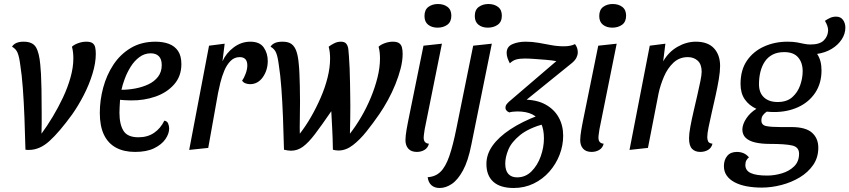

<svg xmlns="http://www.w3.org/2000/svg" viewBox="-20 -738 4238 958"><path d="M125 10Q121 10 116.5 10Q112 10 107 9Q105 -73 102 -151Q99 -229 94 -297Q89 -365 81 -415Q76 -454 68 -474Q60 -494 40 -505Q47 -517 61.5 -523.5Q76 -530 98 -530Q143 -530 159.5 -502Q176 -474 181 -415Q183 -398 184.5 -369Q186 -340 187 -293Q188 -246 188 -171Q188 -149 188 -123.5Q188 -98 187 -71Q215 -109 243 -155.5Q271 -202 294.5 -252Q318 -302 332 -352Q346 -402 346 -447Q346 -461 344.5 -475.5Q343 -490 339 -505Q351 -516 371 -523Q391 -530 411 -530Q432 -530 442 -522.5Q452 -515 455 -501.5Q458 -488 458 -469Q458 -424 441.5 -370Q425 -316 398 -263.5Q371 -211 340 -167Q276 -79 227 -34.5Q178 10 125 10Z M654 20Q598 20 558.5 -1.5Q519 -23 498.5 -66Q478 -109 478 -175Q478 -238 495 -301Q512 -364 546 -415.5Q580 -467 632.5 -498.5Q685 -530 756 -530Q794 -530 823 -519Q852 -508 868.5 -483.5Q885 -459 885 -418Q885 -358 849 -317Q813 -276 755.5 -256Q698 -236 633 -237Q620 -237 604 -238Q588 -239 579 -240Q578 -222 577 -205.5Q576 -189 576 -176Q576 -118 596 -85.5Q616 -53 671 -53Q716 -53 748.5 -75Q781 -97 800 -136Q814 -134 819 -121.5Q824 -109 824 -97Q824 -71 805.5 -44Q787 -17 749.5 1.5Q712 20 654 20ZM586 -290Q620 -290 655 -296.5Q690 -303 720 -317Q750 -331 768.5 -355Q787 -379 787 -413Q787 -443 772.5 -457.5Q758 -472 732 -472Q701 -472 675.5 -453Q650 -434 632 -405Q614 -376 602.5 -345Q591 -314 586 -290Z M924 10 1023 -510 1101 -520 1090 -432Q1108 -473 1146 -501.5Q1184 -530 1229 -530Q1276 -530 1296 -501Q1316 -472 1316 -434Q1316 -388 1291.5 -353Q1267 -318 1227 -318Q1217 -318 1205.5 -322Q1194 -326 1188 -336Q1199 -351 1206.5 -372.5Q1214 -394 1214 -412Q1214 -432 1204.5 -442.5Q1195 -453 1176 -453Q1149 -453 1130 -433.5Q1111 -414 1099 -385Q1087 -356 1079.5 -325.5Q1072 -295 1068 -274L1019 0Z M1432 14Q1424 14 1415 12.5Q1406 11 1397 9Q1395 -73 1392 -151Q1389 -229 1384 -297Q1379 -365 1371 -415Q1366 -454 1358 -474Q1350 -494 1330 -505Q1336 -516 1350.5 -523Q1365 -530 1390 -530Q1419 -530 1435 -518Q1451 -506 1459.5 -480.5Q1468 -455 1471 -415Q1473 -398 1474 -372Q1475 -346 1476 -311Q1477 -276 1477 -231Q1477 -185 1476 -142Q1475 -99 1476 -71Q1505 -108 1531.5 -154Q1558 -200 1580 -250.5Q1602 -301 1614.5 -351Q1627 -401 1627 -446Q1627 -461 1625.5 -475.5Q1624 -490 1620 -505Q1630 -513 1646.5 -521.5Q1663 -530 1681 -530Q1700 -530 1708 -519.5Q1716 -509 1718 -493Q1720 -477 1721 -458Q1723 -433 1724.5 -397.5Q1726 -362 1726.5 -325Q1727 -288 1727.5 -257Q1728 -226 1728 -209Q1728 -182 1727.5 -146Q1727 -110 1726 -71Q1755 -108 1782 -154Q1809 -200 1830 -250.5Q1851 -301 1863.5 -351Q1876 -401 1876 -446Q1876 -461 1874.5 -475.5Q1873 -490 1869 -505Q1881 -516 1901 -523Q1921 -530 1940 -530Q1961 -530 1971.5 -522.5Q1982 -515 1985.5 -501.5Q1989 -488 1989 -469Q1989 -435 1979 -396Q1969 -357 1952.5 -316.5Q1936 -276 1915.5 -238.5Q1895 -201 1873 -169Q1842 -124 1809 -82.5Q1776 -41 1741 -14Q1706 13 1669 13Q1662 13 1655 12Q1648 11 1641 9Q1640 -53 1637.5 -97.5Q1635 -142 1633 -183Q1585 -113 1552 -69.5Q1519 -26 1491.5 -6Q1464 14 1432 14Z M2060 20Q2032 20 2017.5 4Q2003 -12 2003 -39Q2003 -49 2004.5 -62.5Q2006 -76 2008.5 -90.5Q2011 -105 2013.5 -118Q2016 -131 2018 -141L2093 -510L2185 -520L2099 -93Q2098 -85 2096 -72Q2094 -59 2094 -51Q2094 -37 2100.5 -29.5Q2107 -22 2120 -21Q2115 0 2098 10Q2081 20 2060 20ZM2163 -600Q2135 -600 2116.5 -614.5Q2098 -629 2098 -658Q2098 -689 2117.5 -703.5Q2137 -718 2165 -718Q2194 -718 2213 -703.5Q2232 -689 2232 -660Q2232 -629 2212 -614.5Q2192 -600 2163 -600Z M2174 200Q2148 200 2132.5 186Q2117 172 2114 146Q2152 144 2177.5 119.5Q2203 95 2221.5 42Q2240 -11 2257 -96L2341 -510L2434 -520L2332 -17Q2316 65 2290 112.5Q2264 160 2234 180Q2204 200 2174 200ZM2414 -600Q2386 -600 2367.5 -614.5Q2349 -629 2349 -658Q2349 -689 2369 -703.5Q2389 -718 2417 -718Q2446 -718 2465 -703.5Q2484 -689 2484 -660Q2484 -629 2463.5 -614.5Q2443 -600 2414 -600Z M2543 200Q2476 200 2441.5 169Q2407 138 2407 80Q2407 32 2437.5 -11Q2468 -54 2526 -92.5Q2584 -131 2666 -162L2699 -121Q2618 -99 2575 -64Q2532 -29 2516.5 8.5Q2501 46 2501 78Q2501 113 2516.5 130Q2532 147 2560 147Q2602 147 2632 117Q2662 87 2678 42Q2694 -3 2694 -47Q2694 -92 2680 -122Q2666 -152 2636.5 -167Q2607 -182 2561 -182Q2550 -182 2538 -180.5Q2526 -179 2521 -177L2591 -241Q2657 -241 2701 -217Q2745 -193 2767.5 -152.5Q2790 -112 2790 -61Q2790 -12 2772 34.5Q2754 81 2721 118.5Q2688 156 2642.5 178Q2597 200 2543 200ZM2521 -177Q2510 -182 2506 -188Q2502 -194 2502 -199Q2502 -209 2505.5 -214.5Q2509 -220 2519 -230L2756 -433Q2735 -437 2704.5 -439.5Q2674 -442 2645.5 -444Q2617 -446 2599 -446Q2572 -446 2555 -441Q2538 -436 2524 -422Q2517 -435 2512.5 -448Q2508 -461 2508 -474Q2508 -505 2536.5 -517.5Q2565 -530 2603 -530Q2635 -530 2666.5 -524.5Q2698 -519 2729.5 -513Q2761 -507 2793 -507Q2828 -507 2849 -518Q2856 -509 2859.5 -498.5Q2863 -488 2863 -475Q2863 -465 2856.5 -451Q2850 -437 2833 -423L2592 -228Z M2932 20Q2904 20 2889.5 4Q2875 -12 2875 -39Q2875 -49 2876.5 -62.5Q2878 -76 2880.5 -90.5Q2883 -105 2885.5 -118Q2888 -131 2890 -141L2965 -510L3057 -520L2971 -93Q2970 -85 2968 -72Q2966 -59 2966 -51Q2966 -37 2972.5 -29.5Q2979 -22 2992 -21Q2987 0 2970 10Q2953 20 2932 20ZM3035 -600Q3007 -600 2988.5 -614.5Q2970 -629 2970 -658Q2970 -689 2989.5 -703.5Q3009 -718 3037 -718Q3066 -718 3085 -703.5Q3104 -689 3104 -660Q3104 -629 3084 -614.5Q3064 -600 3035 -600Z M3474 20Q3448 20 3433 4.5Q3418 -11 3418 -48Q3418 -70 3424.5 -105.5Q3431 -141 3440.5 -181.5Q3450 -222 3459 -261.5Q3468 -301 3474.5 -332.5Q3481 -364 3481 -380Q3481 -417 3461.5 -435Q3442 -453 3412 -453Q3370 -453 3340.5 -425.5Q3311 -398 3293 -356Q3275 -314 3266 -272L3213 0L3121 10L3222 -510L3300 -520L3289 -432Q3316 -479 3360.5 -504.5Q3405 -530 3452 -530Q3512 -530 3542.5 -497Q3573 -464 3573 -409Q3573 -381 3566.5 -342.5Q3560 -304 3550.5 -261Q3541 -218 3531.5 -177Q3522 -136 3515.5 -103.5Q3509 -71 3509 -54Q3509 -41 3513.5 -32Q3518 -23 3535 -21Q3530 0 3513 10Q3496 20 3474 20Z M3781 198Q3740 198 3705.5 191.5Q3671 185 3645.5 171.5Q3620 158 3606 138Q3592 118 3592 91Q3592 60 3608.5 40Q3625 20 3657 20Q3674 20 3689 26Q3704 32 3717 47Q3710 52 3704.5 61.5Q3699 71 3699 85Q3699 113 3726 125.5Q3753 138 3808 138Q3844 138 3881 127Q3918 116 3942.5 92Q3967 68 3967 29Q3967 -4 3933 -12Q3899 -20 3820 -20Q3780 -20 3749 -27Q3718 -34 3701 -50Q3684 -66 3684 -93Q3685 -119 3704 -147.5Q3723 -176 3754 -195Q3717 -212 3696 -242.5Q3675 -273 3675 -319Q3675 -389 3707 -435.5Q3739 -482 3792.5 -506Q3846 -530 3909 -530Q3937 -530 3956.5 -526.5Q3976 -523 3991.5 -519.5Q4007 -516 4024 -516Q4070 -516 4090.5 -536.5Q4111 -557 4112 -586Q4112 -608 4096 -634Q4109 -643 4122.5 -649Q4136 -655 4152 -655Q4174 -655 4186 -639Q4198 -623 4198 -600Q4198 -569 4179.5 -541Q4161 -513 4129.5 -494Q4098 -475 4057 -469Q4068 -453 4073.5 -432.5Q4079 -412 4079 -387Q4079 -322 4047.5 -275Q4016 -228 3962.5 -203.5Q3909 -179 3843 -179Q3833 -179 3824 -179.5Q3815 -180 3806 -181Q3795 -174 3787 -163.5Q3779 -153 3779 -137Q3779 -114 3803 -109Q3827 -104 3876 -104H3929Q4000 -104 4031.5 -76Q4063 -48 4063 -1Q4063 48 4037.5 85Q4012 122 3970.5 147Q3929 172 3879 185Q3829 198 3781 198ZM3860 -229Q3906 -229 3933 -253Q3960 -277 3972.5 -312.5Q3985 -348 3985 -383Q3985 -425 3962.5 -451.5Q3940 -478 3893 -478Q3859 -478 3835 -465.5Q3811 -453 3796 -430.5Q3781 -408 3774 -379Q3767 -350 3767 -318Q3767 -275 3792 -252Q3817 -229 3860 -229Z"/></svg>

Font: Sansita Swashed Light
Style: Regular
Weight: 300
Designer: Pablo Cosgaya
Foundry: Omnibus-Type
Version: Version 1.003